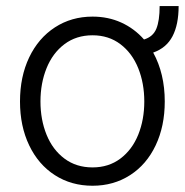

<svg xmlns="http://www.w3.org/2000/svg" viewBox="-20 -592 600 623"><path d="M477.1 -421.4Q514.6 -353 514.6 -262.7Q514.6 -182.6 485.1 -120.4Q455.6 -58.1 402.1 -23.7Q348.6 10.7 280.3 10.7Q211.4 10.7 158 -23.7Q104.5 -58.1 74.7 -120.4Q44.9 -182.6 44.9 -262.7Q44.9 -343.3 74.7 -405.8Q104.5 -468.3 158.2 -503.2Q211.9 -538.1 280.3 -538.1Q331.1 -538.1 373.5 -518.8Q416 -499.5 447.3 -463.9Q476.6 -472.7 487.3 -498.8Q498 -524.9 498 -572.3H559.6Q559.6 -512.2 539.8 -474.4Q520 -436.5 477.1 -421.4ZM448.2 -262.7Q448.2 -321.8 428.5 -370.8Q408.7 -419.9 370.6 -448.7Q332.5 -477.5 280.3 -477.5Q227.5 -477.5 189.2 -448.7Q150.9 -419.9 131.1 -370.8Q111.3 -321.8 111.3 -262.7Q111.3 -203.6 131.1 -154.8Q150.9 -106 189.2 -77.4Q227.5 -48.8 280.3 -48.8Q332.5 -48.8 370.6 -77.4Q408.7 -106 428.5 -154.8Q448.2 -203.6 448.2 -262.7Z"/></svg>

Font: Pretendard GOV Light
Style: Regular
Weight: 300
Designer: Base glyphs from Inter by Rasmus Andersson; Hangeul glyphs from Noto Sans CJK(Source Han Sans) by Jang Soo-young and Kan
Foundry: Kil Hyung-jin
Version: Version 1.309